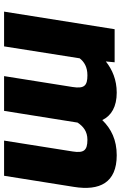

<svg xmlns="http://www.w3.org/2000/svg" viewBox="150 -728 578 917"><g transform="rotate(90 438.5 -269.0)"><path d="M35 0H201L258 -361C275 -383 300 -398 339 -398C388 -398 404 -384 395 -327L343 0H509C528 -117 546 -234 565 -351C583 -378 607 -398 647 -398C699 -398 711 -380 703 -328L651 0H819L872 -333C892 -457 852 -538 721 -538C648 -538 595 -512 553 -469C532 -513 488 -538 422 -538C361 -538 312 -517 273 -486L277 -528H119Z"/></g></svg>

Font: Asimov Pro
Style: UltObl
Weight: 900
Designer: Google
Version: Version 2.000980; 2014